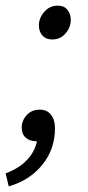

<svg xmlns="http://www.w3.org/2000/svg" viewBox="-51 -497 313 681"><path d="M134 -357Q112 -357 99.5 -371Q87 -385 87 -407Q87 -433 106 -455Q125 -477 154 -477Q176 -477 188 -462.5Q200 -448 200 -426Q200 -400 181.5 -378.5Q163 -357 134 -357ZM-20 164 -31 118Q17 100 45 70Q73 40 80 4H78Q55 4 40.5 -8.5Q26 -21 26 -44Q26 -69 43.5 -88.5Q61 -108 90 -108Q116 -108 130 -90Q144 -72 144 -42Q144 32 99 87.5Q54 143 -20 164Z"/></svg>

Font: TypoPRO Source Sans Pro
Style: Italic
Weight: 400
Italic angle: -11°
Designer: Paul D. Hunt
Foundry: Adobe Systems Incorporated
Version: Version 1.075;PS 2.000;hotconv 1.0.86;makeotf.lib2.5.63406